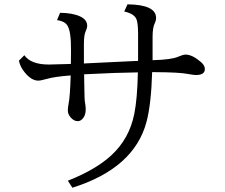

<svg xmlns="http://www.w3.org/2000/svg" viewBox="-20 -812 1040 886"><path d="M617.2 -530.8V-651.9V-658.2Q616.7 -707 609.4 -724.1Q597.7 -749.5 553.2 -758.8L568.4 -792Q700.2 -790.5 700.2 -729.5Q700.2 -717.3 694.3 -705.1Q684.1 -684.6 684.1 -642.1V-534.2Q772 -536.6 802.2 -550.3Q824.7 -560.1 836.4 -560.1Q867.7 -560.1 908.2 -524.9Q925.3 -509.8 925.3 -493.7Q925.3 -465.8 884.3 -465.8Q874 -465.8 847.2 -470.7Q807.1 -478.5 697.8 -479H682.1Q677.7 -331.5 656.2 -250Q599.1 -35.2 314 54.2L293 22Q422.4 -29.3 493.7 -95.2Q576.7 -171.9 599.6 -286.1Q613.8 -356 616.2 -478Q524.9 -477.1 368.2 -469.2Q368.2 -448.7 368.7 -433.1Q370.1 -375 370.1 -367.2V-363.8Q370.1 -349.6 374 -327.6Q375.5 -317.9 375.5 -307.1Q375.5 -278.8 360.8 -263.7Q351.1 -252.9 338.4 -252.9Q321.3 -252.9 306.2 -270Q293 -284.7 293 -302.7Q293 -314.9 296.4 -332.5Q303.2 -364.7 306.2 -463.9Q233.9 -458.5 199.2 -448.7Q167.5 -439.9 156.7 -439.9Q125.5 -439.9 95.2 -476.6Q72.3 -503.9 67.4 -532.2L92.3 -557.1Q122.6 -514.2 205.6 -514.2Q225.6 -514.2 296.4 -516.6L307.1 -517.1Q307.1 -526.4 307.6 -577.6Q308.6 -669.4 290 -695.8Q277.3 -714.4 243.2 -719.2L257.3 -752.9Q315.4 -752.4 350.6 -735.8Q382.3 -720.7 382.3 -692.9Q382.3 -682.6 375.5 -668Q367.2 -651.4 367.2 -608.9V-519L384.8 -520L455.6 -523.4L528.3 -526.9L599.1 -530.3Z"/></svg>

Font: BIZ UDMincho
Style: Regular
Weight: 400
Monospace: yes
Designer: TypeBank Co., Ltd.
Foundry: Morisawa Inc.
Version: Version 1.06